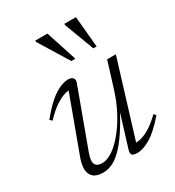

<svg xmlns="http://www.w3.org/2000/svg" viewBox="-167 -778 812 889"><g transform="rotate(-30 239.0 -333.5)"><path d="M279.5 -26.5 339.5 -221 346 -222Q311.5 -155 281.8 -110.2Q252 -65.5 225.5 -39Q199 -12.5 174 -1.2Q149 10 124.5 10Q90 10 72.8 -5.8Q55.5 -21.5 55.5 -49.5Q55.5 -62.5 59 -78.5Q62.5 -94.5 70.5 -115L181 -415L193.5 -400Q177 -402 154.5 -395.8Q132 -389.5 103.8 -370.8Q75.5 -352 41 -316L30 -326.5Q67 -372.5 97.8 -398.5Q128.5 -424.5 153.8 -435Q179 -445.5 198.5 -445.5Q215 -445.5 223.5 -436.2Q232 -427 225 -409L113.5 -106.5Q108.5 -92.5 106 -82Q103.5 -71.5 103.5 -63.5Q103.5 -46.5 113.8 -38.5Q124 -30.5 143 -30.5Q170.5 -30.5 201 -51.8Q231.5 -73 261.5 -110Q291.5 -147 316.8 -195Q342 -243 358.5 -296L402 -435.5H448.5L321.5 -22L314 -35Q330 -33 351.2 -38Q372.5 -43 399.8 -59.5Q427 -76 460.5 -108.5L470.5 -97.5Q417.5 -36.5 378 -13.2Q338.5 10 308.5 10Q284.5 10 278.8 2Q273 -6 279.5 -26.5ZM276 -511.5H254.5L157 -670V-677H222ZM389.5 -511.5H372L312.5 -670V-677H374.5Z"/></g></svg>

Font: Newsreader 24pt Light
Style: Italic
Weight: 300
Italic angle: -17°
Designer: Hugues Gentile
Foundry: Production Type
Version: Version 1.003